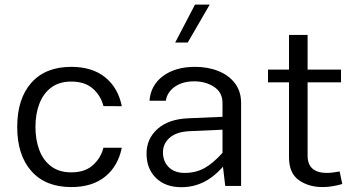

<svg xmlns="http://www.w3.org/2000/svg" viewBox="-20 -796 1526 822"><path d="M285.2 -509.8Q374.5 -509.8 429.9 -465.3Q485.4 -420.9 501.5 -341.3L422.9 -341.8Q411.6 -386.7 377.4 -416.7Q343.3 -446.8 285.2 -446.8Q233.4 -446.8 199.5 -421.4Q165.5 -396 148.7 -352.3Q131.8 -308.6 131.8 -252.9Q131.8 -197.3 148.4 -153.3Q165 -109.4 199.2 -83.7Q233.4 -58.1 285.2 -58.1Q343.3 -58.1 377.4 -88.6Q411.6 -119.1 422.9 -163.6H501.5Q485.4 -84.5 430.2 -39.8Q375 4.9 285.2 4.9Q174.8 4.9 114.3 -63.5Q53.7 -131.8 53.7 -252.4Q53.7 -373.5 114.3 -441.7Q174.8 -509.8 285.2 -509.8Z M1012.2 -355V0H944.3L934.6 -82Q894 -36.6 850.3 -15.6Q806.6 5.4 756.3 5.4Q688 5.4 647.7 -34.2Q607.4 -73.7 607.4 -138.2Q607.4 -202.1 654.5 -244.1Q701.7 -286.1 786.1 -289.6L932.6 -295.9V-355Q932.6 -400.4 896.5 -424.1Q860.4 -447.8 811 -447.8Q762.2 -447.8 729 -425Q695.8 -402.3 689.9 -364.7H620.1Q625 -431.2 678 -470.5Q731 -509.8 814.9 -509.8Q870.6 -509.8 915.3 -491.7Q960 -473.6 986.1 -439.2Q1012.2 -404.8 1012.2 -355ZM677.7 -144Q677.7 -104.5 702.6 -80.1Q727.5 -55.7 770.5 -55.7Q816.9 -55.7 853.8 -75.4Q890.6 -95.2 932.6 -141.6V-240.7L791 -234.4Q736.3 -231.9 707 -206.8Q677.7 -181.6 677.7 -144ZM814.9 -776.4H877.9L783.7 -613.8H730Z M1434.1 -62 1445.3 -8.3Q1425.8 -2.4 1404.3 1.2Q1382.8 4.9 1360.8 4.9Q1301.3 4.9 1259.3 -24.9Q1217.3 -54.7 1217.3 -122.6V-443.4H1127.4V-498H1217.3V-646.5H1296.9V-498H1439.9V-443.4H1296.9V-130.4Q1296.9 -91.8 1318.4 -73.7Q1339.8 -55.7 1378.4 -55.7Q1393.1 -55.7 1408.7 -57.9Q1424.3 -60.1 1434.1 -62Z"/></svg>

Font: Estedad-FD Regular
Style: FD-Regular
Weight: 400
Designer: Amin Abedi
Version: Version 7.3